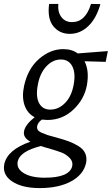

<svg xmlns="http://www.w3.org/2000/svg" viewBox="-78 -672 571 981"><path d="M279 -499Q226 -499 194.5 -538Q163 -577 173 -652H220Q216 -611 235.5 -585Q255 -559 290 -559Q359 -559 387 -652L435 -651Q414 -577 372.5 -538Q331 -499 279 -499ZM473 -411 462 -356 354 -359Q379 -310 366 -237Q353 -165 297 -112Q241 -59 164 -59Q154 -59 136 -61Q116 -47 112 -28Q110 -17 115 -8.5Q120 0 138 7.5Q156 15 166.5 18.5Q177 22 208 30Q213 31 215 32Q251 42 274 50.5Q297 59 322 74Q347 89 357 110.5Q367 132 362 160Q349 220 285.5 254.5Q222 289 125 289Q35 289 -16 255Q-67 221 -56 166Q-40 93 77 52Q38 30 45 -2Q51 -35 99 -73Q61 -93 47 -135.5Q33 -178 45 -233Q64 -321 121.5 -371Q179 -421 245 -421Q290 -421 319 -399ZM299 -243Q309 -300 291 -334Q273 -368 233 -368Q191 -368 158 -332Q125 -296 115 -237Q104 -179 121.5 -145.5Q139 -112 179 -112Q222 -112 255.5 -147Q289 -182 299 -243ZM291 177Q296 153 277.5 134.5Q259 116 237 107.5Q215 99 174 87Q148 80 131 74Q25 101 13 151Q4 188 42.5 212Q81 236 150 236Q277 236 291 177Z"/></svg>

Font: EauTest Medium
Style: Italic
Weight: 500
Italic angle: -12°
Designer: Christian Thalmann (Catharsis Fonts)
Version: Version 0.001;PS 000.001;hotconv 1.0.88;makeotf.lib2.5.64775